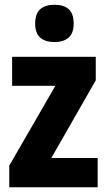

<svg xmlns="http://www.w3.org/2000/svg" viewBox="-20 -788 451 808"><path d="M391 0H19V-91L213 -427H31V-549H383V-450L196 -123H391ZM209 -768Q249 -768 269.5 -749Q290 -730 290 -689Q290 -648 268.5 -629.5Q247 -611 209 -611Q171 -611 149.5 -629.5Q128 -648 128 -689Q128 -730 149 -749Q170 -768 209 -768Z"/></svg>

Font: Noto Sans Tamil Condensed ExtraBold
Style: Regular
Weight: 800
Width: 3
Designer: Jelle Bosma - Monotype Design Team
Foundry: Monotype Imaging Inc.
Version: Version 2.004; ttfautohint (v1.8.4.7-5d5b)